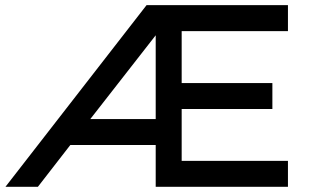

<svg xmlns="http://www.w3.org/2000/svg" viewBox="-20 -720 1190 740"><path d="M580.1 -161.1H251L126 0H1L544.9 -700.2H1089.8V-600.1H680.2V-399.9H1029.8V-299.8H680.2V-100.1H1089.8V0H580.1ZM580.1 -261.2V-584L328.1 -261.2Z"/></svg>

Font: Aldrich [RUS by Daymarius]
Style: Regular
Weight: 400
Designer: Matthew Desmond
Foundry: Matthew Desmond
Version: Version 1.002 August 24, 2018